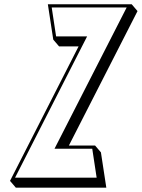

<svg xmlns="http://www.w3.org/2000/svg" viewBox="-20 -845 663 897"><path d="M595.3 -825H203.6L228.8 -660L256 -628.2H347.1L26.8 0L54 31.8H476.7L451.5 -133.2L424.3 -165H301.8L622.5 -793.2ZM571.7 -810 234.6 -150H411L431.5 -15H50.4L387 -675H242.1L221.6 -810Z"/></svg>

Font: Blink
Style: 3DObl
Weight: 400
Designer: Mew Too
Foundry: Cannot Into Space Fonts
Version: Version 001.000